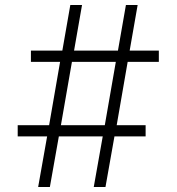

<svg xmlns="http://www.w3.org/2000/svg" viewBox="-20 -750 708 770"><path d="M133 0 169 -203H51V-248H177L221 -502H104V-547H230L262 -730H309L277 -547H453L485 -730H532L500 -547H617V-502H492L448 -248H564V-203H439L403 0H356L392 -203H216L180 0ZM221 -229 206 -248H418L397 -229L448 -522L463 -502H251L272 -522Z"/></svg>

Font: M PLUS 1 Light
Style: Regular
Weight: 300
Designer: Coji Morishita
Foundry: UNDERFOREST DESIGN
Version: Version 1.001